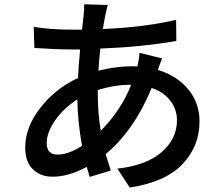

<svg xmlns="http://www.w3.org/2000/svg" viewBox="-20 -804 1017 881"><path d="M474.6 -781.2Q468.8 -760.7 462.9 -732.4Q456.1 -698.2 452.1 -670.9Q640.6 -678.7 788.1 -712.9L789.1 -616.2Q636.7 -588.9 440.4 -581.1Q434.6 -531.2 431.6 -479.5Q513.7 -500 585 -500Q602.5 -500 610.4 -499Q618.2 -531.2 620.1 -561.5L723.6 -536.1Q722.7 -534.2 704.1 -483.4Q793 -456.1 844.2 -393.6Q895.5 -331.1 895.5 -247.1Q895.5 -133.8 817.9 -51.3Q740.2 31.2 575.2 56.6L518.6 -30.3Q651.4 -44.9 721.7 -106Q792 -167 792 -252Q792 -301.8 761.7 -341.8Q731.4 -381.8 675.8 -400.4Q596.7 -207 464.8 -96.7Q472.7 -70.3 488.3 -21.5L391.6 7.8Q390.6 4.9 377.9 -38.1Q294.9 6.8 221.7 6.8Q166 6.8 130.9 -27.3Q95.7 -61.5 95.7 -127Q95.7 -219.7 164.6 -308.6Q233.4 -397.5 337.9 -446.3Q339.8 -495.1 347.7 -577.1H304.7Q240.2 -577.1 137.7 -584L134.8 -680.7Q210.9 -668 307.6 -668H356.4Q358.4 -682.6 363.3 -729.5Q367.2 -767.6 366.2 -784.2ZM194.3 -147.5Q194.3 -94.7 244.1 -94.7Q293.9 -94.7 356.4 -134.8Q335.9 -249 335 -347.7Q272.5 -308.6 233.4 -252.4Q194.3 -196.3 194.3 -147.5ZM428.7 -373Q428.7 -284.2 442.4 -204.1Q535.2 -296.9 582 -415H580.1Q503.9 -415 428.7 -390.6Z"/></svg>

Font: Min Sans SemiBold
Style: Regular
Weight: 600
Designer: Jinseong-Kim, NotoSansCJK, Nunito
Foundry: Jinseong-Kim
Version: Version 1.400;Glyphs 3.1.2 (3151)